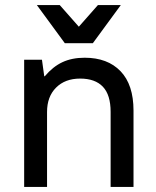

<svg xmlns="http://www.w3.org/2000/svg" viewBox="-20 -735 615 755"><path d="M75 -500H145L154 -435H156Q188 -473 225.5 -490.5Q263 -508 313 -508Q403 -508 454 -455Q505 -402 505 -300V0H415V-295Q415 -362 384.5 -394Q354 -426 295 -426Q236 -426 200.5 -390.5Q165 -355 165 -295V0H75ZM125 -715H215L290 -630L365 -715H455L345 -565H235Z"/></svg>

Font: PT Root UI Medium
Style: Regular
Weight: 500
Designer: Vitaly Kuzmin
Foundry: ParaType Ltd.
Version: Version 2.001G